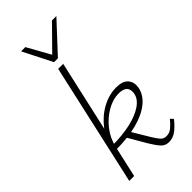

<svg xmlns="http://www.w3.org/2000/svg" viewBox="-285 -986 1054 1054"><g transform="rotate(-45 241.5 -459.5)"><path d="M41 0 200 -711H239L79 0ZM347 4Q318 4 300 -16Q282 -36 259 -74L194 -186L231 -194L295 -87Q312 -59 325 -44Q338 -29 360 -29Q383 -29 402 -44.5Q421 -60 440 -84L455 -67Q428 -33 402.5 -14.5Q377 4 347 4ZM109 -172 110 -203Q192 -203 254.5 -217.5Q317 -232 355 -258.5Q393 -285 399 -320Q404 -350 389.5 -365.5Q375 -381 339 -381Q295 -381 249 -355Q203 -329 168 -284.5Q133 -240 120 -183H95Q111 -254 151 -305.5Q191 -357 244.5 -385.5Q298 -414 353 -414Q403 -414 424 -389.5Q445 -365 439 -327Q430 -279 387 -244Q344 -209 273.5 -190.5Q203 -172 109 -172ZM210 -753 221 -778 364 -923H398L240 -753ZM210 -753 124 -923H157L237 -779L240 -753Z"/></g></svg>

Font: Ysabeau ExtraLight
Style: Italic
Weight: 250
Italic angle: -12°
Version: Version 2.000;gftools[0.9.27.dev2+g8671c4b]